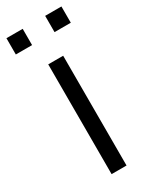

<svg xmlns="http://www.w3.org/2000/svg" viewBox="-209 -772 651 818"><g transform="rotate(-30 117.0 -363.0)"><path d="M80 0H153.5V-540H80ZM-18.5 -645.5H61.5V-725.5H-18.5ZM172 -645.5H252V-725.5H172Z"/></g></svg>

Font: Eudonet
Style: Regular
Weight: 400
Designer: Mikhail Sharanda
Foundry: Mikhail Sharanda
Version: Version 4.503;Glyphs 3.1.2 (3151)